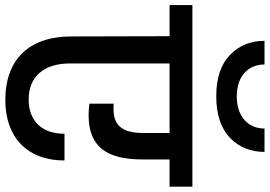

<svg xmlns="http://www.w3.org/2000/svg" viewBox="-194 -888 1039 740"><g transform="rotate(90 326.0 -518.5)"><path d="M-24 -652H96L97 -272C97 -116 181 -19 342 -19C486 -19 575 -104 575 -247H472C472 -160 423 -109 340 -109C251 -109 201 -168 201 -269V-652H469V-550C469 -471 441 -436 377 -436C368 -436 361 -436 356 -437V-343C372 -341 387 -340 400 -340C521 -340 571 -408 571 -547V-652H676V-740H-24ZM168 -885C204 -850 257 -832 328 -832C398 -832 451 -850 488 -885C524 -920 542 -965 542 -1018H452C452 -958 409 -911 328 -911C247 -911 205 -958 205 -1018H114C114 -964 132 -920 168 -885Z"/></g></svg>

Font: Poppins Medium
Style: Regular
Weight: 500
Designer: Ninad Kale (Devanagari), Jonny Pinhorn (Latin)
Foundry: Indian Type Foundry
Version: 4.004